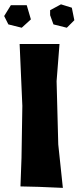

<svg xmlns="http://www.w3.org/2000/svg" viewBox="-42 -868 368 898"><path d="M49.8 -662.1 62.5 -373 58.6 -129.9 53.7 3.9 138.7 5.9 252 10.7 230.5 -192.4 222.7 -488.3 236.3 -662.1H117.2ZM-22.5 -793 -2.9 -753.9 59.6 -738.3 102.5 -777.3 83 -843.8H8.8ZM192.4 -796.9 208 -753.9 270.5 -738.3 305.7 -773.4 293.9 -832 243.2 -847.7 192.4 -820.3Z"/></svg>

Font: MaokenAssortedSans-Lite
Style: Lite
Weight: 400
Version: Version 1.400